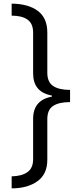

<svg xmlns="http://www.w3.org/2000/svg" viewBox="-20 -819 430 1055"><path d="M44 -799Q136 -798 188 -759Q240 -720 240 -640V-419Q240 -368 272 -346.5Q304 -325 365 -325V-258Q304 -258 272 -237Q240 -216 240 -165V59Q240 138 185.5 177Q131 216 44 216V150Q99 149 130.5 127Q162 105 162 56V-166Q162 -269 265 -288V-294Q212 -304 187 -334.5Q162 -365 162 -416V-640Q162 -689 131.5 -711Q101 -733 44 -733Z"/></svg>

Font: Noto Sans Sinhala SemiCondensed
Style: Regular
Weight: 400
Width: 4
Designer: Jelle Bosma - Monotype Design Team
Foundry: Monotype Imaging Inc.
Version: Version 2.006; ttfautohint (v1.8.4.7-5d5b)